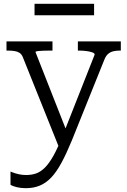

<svg xmlns="http://www.w3.org/2000/svg" viewBox="-20 -754 667 1006"><path d="M340 -39 330 -6 291 23 99 -456Q93 -470 82.5 -477Q72 -484 56.5 -486.5Q41 -489 20 -489H14V-537H255V-489H250Q230 -489 210.5 -488.5Q191 -488 178.5 -486.5Q166 -485 166 -481ZM356 -17Q328 51 302 99Q276 147 248.5 176Q221 205 188.5 218.5Q156 232 115 232Q89 232 67 226.5Q45 221 35 214V145Q38 146 49.5 150.5Q61 155 79 159Q97 163 117 163Q145 163 168.5 155Q192 147 214.5 125Q237 103 260 62Q283 21 308 -43L315 -60L476 -468Q476 -475 464 -479.5Q452 -484 433 -486.5Q414 -489 394 -489H388V-537H613V-489H607Q590 -489 574.5 -485.5Q559 -482 547 -472Q535 -462 527 -442ZM161 -734H473V-674H161Z"/></svg>

Font: Roboto Serif Light
Style: Regular
Weight: 300
Designer: Greg Gazdowicz
Foundry: Commercial Type
Version: Version 1.008